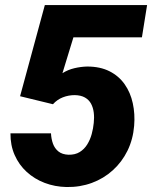

<svg xmlns="http://www.w3.org/2000/svg" viewBox="-20 -731 603 761"><path d="M189.9 -317.9 59.6 -349.6 157.7 -710.9H563L542.5 -583H271L227.5 -440.9Q249 -454.6 274.9 -460.7Q300.8 -466.8 325.7 -467.3Q377 -467.3 414.1 -448.5Q451.2 -429.7 474.1 -397Q497.1 -364.3 506.3 -321.8Q515.6 -279.3 511.7 -232.4Q507.3 -178.7 485.4 -133.8Q463.4 -88.9 427.2 -56.2Q391.1 -23.4 344.2 -6.1Q297.4 11.2 243.7 10.3Q197.3 9.3 157 -6.1Q116.7 -21.5 85.9 -49.6Q55.2 -77.6 38.1 -116.5Q21 -155.3 21.5 -202.6H182.1Q183.1 -180.7 189.9 -161.6Q196.8 -142.6 211.7 -130.6Q226.6 -118.7 251.5 -117.7Q277.8 -117.2 295.9 -128.4Q314 -139.6 325.7 -158.4Q337.4 -177.2 343.5 -199.7Q349.6 -222.2 351.6 -243.7Q354 -265.1 351.6 -284.9Q349.1 -304.7 340.8 -320.1Q332.5 -335.4 316.7 -344.5Q300.8 -353.5 276.4 -354Q251.5 -354 229 -345.2Q206.5 -336.4 189.9 -317.9Z"/></svg>

Font: Roboto Black
Style: Italic
Weight: 900
Italic angle: -12°
Designer: Christian Robertson
Foundry: Google
Version: Version 3.0; 2020